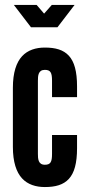

<svg xmlns="http://www.w3.org/2000/svg" viewBox="-20 -747 355 775"><path d="M105 -637 36 -727H128L158 -692L189 -727H281L212 -637ZM133 -126C133 -106 134 -82 161 -82C184 -82 190 -93 190 -126V-202H291V-149C291 -88 280 -49 258 -25C236 -1 204 8 161 8C125 8 92 -2 69 -27C46 -52 32 -93 32 -154V-393C32 -454 46 -495 69 -520C92 -545 125 -555 161 -555C204 -555 236 -546 258 -522C280 -498 291 -459 291 -398V-355H190V-421C190 -454 184 -465 161 -465C134 -465 133 -441 133 -421Z"/></svg>

Font: League Gothic
Style: Regular
Weight: 400
Designer: The League of Moveable Type
Version: Version 1.560;PS 001.560;hotconv 1.0.56;makeotf.lib2.0.21325